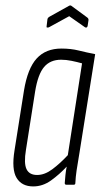

<svg xmlns="http://www.w3.org/2000/svg" viewBox="-20 -662 366 688"><path d="M99 6Q58 6 39.5 -24.5Q21 -55 32 -123L66 -338Q79 -417 111.5 -452.5Q144 -488 200 -488Q234 -488 262 -481Q290 -474 321 -468L265 -116Q258 -75 254.5 -51.5Q251 -28 250 -6Q250 0 244 0H218Q212 0 212 -6Q213 -20 214.5 -35Q216 -50 219 -65Q193 -37 163 -15.5Q133 6 99 6ZM113 -35Q140 -35 167.5 -55.5Q195 -76 223 -106L274 -435Q256 -440 236.5 -444Q217 -448 199 -448Q160 -448 138 -422Q116 -396 106 -335L73 -125Q65 -77 75 -56Q85 -35 113 -35ZM155 -564Q151 -563 148.5 -563.5Q146 -564 147 -568L150 -593Q151 -597 152.5 -598.5Q154 -600 157 -602L227 -641Q232 -644 236 -641L293 -599Q298 -595 297 -589L294 -569Q292 -561 285 -564L228 -604Z"/></svg>

Font: Sofia Sans Extra Condensed Light
Style: Italic
Weight: 300
Italic angle: -9°
Version: Version 4.100